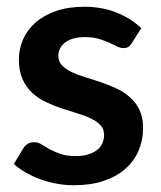

<svg xmlns="http://www.w3.org/2000/svg" viewBox="-20 -541 477 569"><path d="M370.5 -413Q365.5 -405 360 -401.8Q354.5 -398.5 346 -398.5Q337 -398.5 326.8 -403.5Q316.5 -408.5 303 -414.8Q289.5 -421 272 -426Q254.5 -431 231.5 -431Q195 -431 174 -415.8Q153 -400.5 153 -375Q153 -358.5 163.8 -347.2Q174.5 -336 192.2 -327.5Q210 -319 232.5 -312.2Q255 -305.5 278.5 -297.5Q302 -289.5 324.5 -279.2Q347 -269 364.8 -253.2Q382.5 -237.5 393.2 -215.5Q404 -193.5 404 -162.5Q404 -125.5 390.5 -94.2Q377 -63 351 -40.2Q325 -17.5 286.8 -4.8Q248.5 8 199 8Q172.5 8 147.2 3.2Q122 -1.5 98.8 -10Q75.5 -18.5 55.8 -30Q36 -41.5 21 -55L49.5 -102Q55 -110.5 62.5 -115Q70 -119.5 81.5 -119.5Q93 -119.5 103.2 -113Q113.5 -106.5 127 -99Q140.5 -91.5 158.8 -85Q177 -78.5 205 -78.5Q227 -78.5 242.8 -83.8Q258.5 -89 268.8 -97.5Q279 -106 283.8 -117.2Q288.5 -128.5 288.5 -140.5Q288.5 -158.5 277.8 -170Q267 -181.5 249.2 -190Q231.5 -198.5 208.8 -205.2Q186 -212 162.2 -220Q138.5 -228 115.8 -238.8Q93 -249.5 75.2 -266Q57.5 -282.5 46.8 -306.5Q36 -330.5 36 -364.5Q36 -396 48.5 -424.5Q61 -453 85.2 -474.2Q109.5 -495.5 145.8 -508.2Q182 -521 229.5 -521Q282.5 -521 326 -503.5Q369.5 -486 398.5 -457.5Z"/></svg>

Font: Lato TR
Style: Bold
Weight: 700
Designer: Lukasz Dziedzic
Foundry: tyPoland Lukasz Dziedzic
Version: Version 1.104 2013